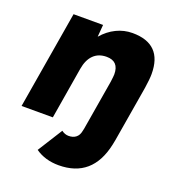

<svg xmlns="http://www.w3.org/2000/svg" viewBox="-131 -607 837 923"><g transform="rotate(20 287.0 -145.5)"><path d="M153 179 233 52Q250 65 269 65Q292 65 306.5 53.5Q321 42 325 20L328 7L371 -249Q375 -279 375 -288Q375 -355 312 -355Q271 -355 245.5 -330Q220 -305 212 -257L168 7H8L92 -493H243L238 -431Q269 -467 308 -486Q347 -505 390 -505Q543 -505 543 -351Q543 -325 536 -279L531 -249L488 7L483 32Q444 214 272 214Q203 214 153 179Z"/></g></svg>

Font: Oak Sans ExtraBold
Style: Italic
Weight: 800
Italic angle: -9.49998°
Foundry: Erik Kennedy, Walven
Version: Version 1.000